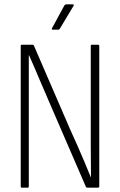

<svg xmlns="http://www.w3.org/2000/svg" viewBox="-20 -860 549 880"><path d="M79 0Q75 0 75 -6V-649Q75 -655 79 -655H129Q134 -655 135 -652L301 -268Q318 -231 334.5 -193.5Q351 -156 366.5 -119.5Q382 -83 396 -48H397Q397 -84 396.5 -121.5Q396 -159 396 -196Q396 -233 396 -268V-649Q396 -655 401 -655H429Q435 -655 435 -649V-6Q435 0 429 0H380Q376 0 374 -3L213 -375Q187 -434 162.5 -492.5Q138 -551 113 -607H112Q112 -569 112 -529.5Q112 -490 112 -450.5Q112 -411 112 -373V-6Q112 0 108 0ZM221 -724Q219 -724 218 -726Q217 -728 218 -730L275 -835Q279 -840 283 -840H314Q317 -840 318 -838Q319 -836 317 -833L254 -728Q251 -724 247 -724Z"/></svg>

Font: Sofia Sans Condensed ExtraLight
Style: Regular
Weight: 250
Version: Version 4.100